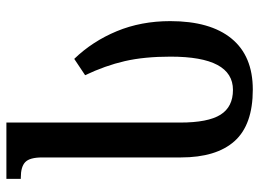

<svg xmlns="http://www.w3.org/2000/svg" viewBox="-125 -675 810 600"><g transform="rotate(-90 280.0 -375.0)"><path d="M88 -215V-648Q88 -687 73.5 -701Q59 -715 25 -715H21V-760H197V-217Q197 -130 221.5 -91Q246 -52 299 -52Q351 -52 377 -100.5Q403 -149 403 -247Q403 -329 389 -390Q375 -451 345 -514L396 -548Q451 -491 482.5 -415Q514 -339 514 -248Q514 -123 459.5 -56.5Q405 10 300 10Q190 10 139 -47Q88 -104 88 -215Z"/></g></svg>

Font: Noto Serif Georgian Medium Narrow
Style: Regular
Weight: 500
Width: 4
Designer: Monotype Design team
Foundry: Monotype Imaging Inc.
Version: Version 1.000